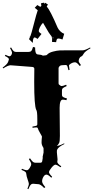

<svg xmlns="http://www.w3.org/2000/svg" viewBox="-62 -1272 686 1412"><path d="M320.3 -963.9 321.3 -982.9V-991.7L318.4 -998.5L319.3 -999.5Q318.4 -1004.4 308.3 -1016.1Q298.3 -1027.8 279.8 -1061Q261.2 -1094.2 254.4 -1104.5Q240.2 -1090.3 231.7 -1072.3Q223.1 -1054.2 223.1 -1044.4Q223.1 -1034.7 243.2 -1022.5L214.4 -985.8Q198.7 -996.6 193.4 -996.6Q179.2 -996.6 179.2 -956.5L151.4 -983.9L158.2 -999.5L156.2 -1001.5L161.1 -1004.9Q167.5 -1019.5 186.8 -1095.2Q206.1 -1170.9 216.3 -1198.7L215.3 -1196.8Q215.3 -1197.8 193.4 -1214.8L212.4 -1234.9Q232.4 -1221.7 234.4 -1221.7L242.2 -1228.5Q240.2 -1237.3 240.2 -1248.5L262.2 -1252.4Q263.7 -1245.6 265.1 -1243.7L270.5 -1251.5L290.5 -1238.8Q282.2 -1226.1 282.2 -1225.6V-1223.6Q308.1 -1194.3 361.3 -1069.8Q367.7 -1055.7 380.9 -1042.5Q394 -1029.3 410.2 -1023.4L397.5 -981.4Q377.9 -988.8 368.7 -988.8Q359.4 -988.8 356.4 -983.6Q353.5 -978.5 350.6 -961.9ZM328.1 -1000.5 325.2 -996.6 330.6 -987.8ZM175.3 -779.8 15.6 -792Q-2 -792 -38.6 -769L-42.5 -774.9Q-7.3 -800.8 -2.4 -816.9L2.4 -831.1Q3.4 -833 3.4 -836.9Q3.4 -846.7 -26.4 -860.8L-21.5 -869.1Q0.5 -857.9 7.8 -857.9Q15.1 -857.9 20.8 -866.5Q26.4 -875 26.4 -884Q26.4 -893.1 11.7 -918.9L19.5 -922.9Q31.7 -900.9 38.8 -895.5Q45.9 -890.1 55.7 -890.1H146.5Q160.2 -890.1 167.2 -896.5Q174.3 -902.8 180.7 -926.8L196.3 -922.9Q196.3 -881.3 208 -874.5Q213.9 -871.1 220.2 -871.1Q241.7 -870.1 253.4 -862.8L274.4 -865.2Q279.8 -865.2 283.7 -869.1Q297.4 -884.8 327.6 -892.6Q357.9 -900.4 376.5 -901.1Q395 -901.9 426.3 -901.9H546.4Q563 -901.9 600.6 -922.9L603.5 -917Q561.5 -893.1 553.7 -877.4Q545.9 -861.8 536.6 -857.2Q527.3 -852.5 526.4 -850.1L520.5 -840.8Q516.6 -831.1 516.6 -823Q516.6 -814.9 533.7 -793L523.4 -787.1Q503.9 -814 489.5 -814Q475.1 -814 460.2 -805.2Q445.3 -796.4 445.3 -789.1Q445.3 -781.7 449.7 -757.8L441.4 -755.9Q434.1 -787.6 430.2 -790.5Q426.3 -793.5 421.4 -793.9H420.4Q385.7 -793.9 378.4 -787.4Q371.1 -780.8 368.7 -772.9V-659.2Q369.6 -649.9 372.6 -649.9Q383.3 -639.2 391.8 -639.2Q400.4 -639.2 424.3 -648.9L428.7 -639.2Q404.8 -628.4 399.2 -622.8Q393.6 -617.2 393.6 -606.9V-578.1Q393.6 -569.8 395.5 -565.4Q399.4 -555.7 430.7 -547.9L426.3 -535.2Q412.1 -539.1 399.4 -539.1Q376.5 -539.1 376.5 -479L378.4 -272.9Q378.4 -231 372.6 -220.2Q366.7 -209.5 363.3 -206.1Q359.9 -202.6 357.7 -201.2Q355.5 -199.7 355.5 -199.2Q373.5 -199.2 409.7 -217.8L411.6 -212.9Q382.3 -198.2 375.7 -191.7Q369.1 -185.1 366.2 -182.9Q363.3 -180.7 361.3 -176.5Q359.4 -172.4 358.4 -170.9Q356.4 -168 356.4 -161.6V-149.9L361.3 -100.1L359.4 -81.1Q359.4 -69.3 388.7 -48.8L383.3 -42Q356.4 -61 345.7 -61Q335 -61 316.7 -38.6Q298.3 -16.1 298.3 -5.9Q298.3 4.4 321.3 27.8L315.4 35.2Q292.5 12.2 279.5 12.2Q266.6 12.2 257.1 28.6Q247.6 44.9 247.6 61.3Q247.6 77.6 271.5 104L262.7 110.8Q236.3 82 217.3 82H213.4L179.7 79.1Q178.7 80.1 177.7 80.1H175.3Q168 81.5 162.1 88.9Q156.2 96.2 146.5 119.1L139.6 116.2Q150.4 88.9 150.4 81.3Q150.4 73.7 141.4 47.9Q132.3 22 131.8 10Q131.3 -2 125.2 -7.6Q119.1 -13.2 95.7 -22.9L99.6 -30.8Q124.5 -20 135 -20Q145.5 -20 156.5 -37.1Q167.5 -54.2 167.5 -65.2Q167.5 -76.2 150.4 -102.1L158.7 -107.9Q172.9 -86.9 180.7 -81.1Q188.5 -75.2 198.7 -75.2H234.4Q246.6 -75.2 248.5 -86.9L252.4 -110.8L251.5 -118.2L258.3 -149.9V-180.2Q258.3 -183.1 256.3 -187Q243.7 -205.6 243.7 -224.6Q243.7 -243.7 246.6 -267.1Q246.6 -270 233.6 -292Q220.7 -314 217.3 -325.2Q215.8 -335 205.6 -335Q195.3 -335 177.7 -332L176.3 -340.8Q207.5 -346.2 210 -350.3Q212.4 -354.5 212.4 -358.9V-394Q212.4 -456.1 204.6 -463.9Q189.5 -493.7 189.5 -669.9L190.4 -766.1Q190.4 -772 186 -775.9Q181.6 -779.8 175.3 -779.8Z"/></svg>

Font: Eater Caps
Style: Regular
Weight: 400
Version: Version 001.002